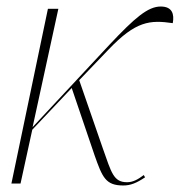

<svg xmlns="http://www.w3.org/2000/svg" viewBox="-20 -563 552 589"><path d="M15 0H43L79 -165L200 -293L270 -87C294 -19 304 6 358 6C380 6 398 -1 425 -19L421 -26C404 -13 388 -4 370 -4C328 -4 322 -33 295 -109L223 -317L313 -411C397 -499 440 -502 510 -492C515 -519 509 -543 473 -543C434 -543 394 -509 316 -426L80 -173L159 -536H127Z"/></svg>

Font: Noto Serif Display Thin
Style: Italic
Weight: 100
Italic angle: -12°
Designer: Monotype Design Team
Foundry: Monotype Imaging Inc.
Version: Version 2.009